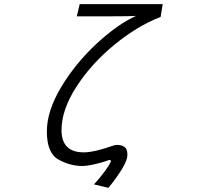

<svg xmlns="http://www.w3.org/2000/svg" viewBox="-20 -798 1040 930"><path d="M517 -18Q517 -23 511 -23Q506 -23 500 -20Q482 -13 442.5 -3.5Q403 6 378 6Q320 6 263.5 -25Q207 -56 207 -161Q207 -261 276.5 -376.5Q346 -492 448 -586.5Q550 -681 639 -721Q614 -719 522 -719H352L366 -778H768L758 -716Q644 -672 532 -579.5Q420 -487 349 -376Q278 -265 278 -168Q278 -60 386 -60Q434 -60 517 -89Q520 -90 529.5 -93Q539 -96 544 -96H549Q568 -96 582.5 -86.5Q597 -77 597 -50V-47Q597 -22 570 22Q543 66 505 112L435 95Q466 62 491.5 26Q517 -10 517 -18Z"/></svg>

Font: LINE Seed JP_TTF Regular
Style: Regular
Weight: 400
Designer: LINE & Fontrix & Fontworks
Version: Version 1.002